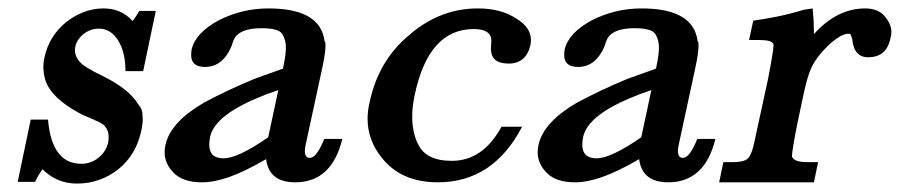

<svg xmlns="http://www.w3.org/2000/svg" viewBox="-20 -433 2137 456"><path d="M53 -149H94Q103 -44 173 -44Q196 -44 214 -58.5Q232 -73 237 -95Q238 -102 238 -108Q238 -123 230 -132Q225 -140 204 -148H205Q194 -153 185 -156.5Q176 -160 169 -164Q102 -200 88 -242Q83 -258 83 -274Q83 -286 86 -298Q91 -322 104 -343Q117 -364 136 -379.5Q155 -395 178 -404Q201 -413 226 -413Q268 -413 295 -383Q299 -388 302.5 -393.5Q306 -399 311 -407H350L320 -264H278Q278 -309 260.5 -337Q243 -365 215 -365Q195 -365 179 -352.5Q163 -340 159 -323Q158 -318 158 -313Q158 -299 169.5 -286Q181 -273 223 -253Q288 -221 309 -184L308 -186Q317 -175 318 -165Q319 -155 319 -151Q319 -138 315 -120Q309 -93 295.5 -70.5Q282 -48 261.5 -31.5Q241 -15 216 -6Q191 3 163 3Q115 3 81 -31Q77 -26 72 -17.5Q67 -9 63 -1H22Z M793 -103Q768 0 681 0Q619 0 612 -55Q562 -26 525.5 -13Q489 0 460 0Q415 0 393 -22Q371 -44 371 -71Q371 -80 373 -89Q385 -143 464 -189Q490 -203 520.5 -217.5Q551 -232 585 -246L652 -270L654 -280Q659 -304 659 -321Q659 -338 650.5 -352Q642 -366 601 -366Q547 -366 535 -338Q534 -335 532.5 -331.5Q531 -328 531 -326Q510 -274 467 -274Q434 -274 434 -302Q434 -308 435 -315Q444 -355 500 -385Q555 -413 618 -413Q742 -413 751 -334L752 -335Q753 -331 753 -324Q753 -318 751.5 -305.5Q750 -293 745 -270L707 -94Q704 -82 704 -75Q704 -58 716 -58Q732 -58 750 -103ZM607 -207H608Q491 -162 479 -108Q477 -98 477 -89Q477 -57 511 -57Q545 -57 617 -107L641 -219Z M1220 -132Q1151 0 1020 0Q933 0 887 -58Q853 -100 853 -151Q853 -170 858 -191Q879 -289 951 -349Q1024 -413 1115 -413Q1170 -413 1206 -389Q1241 -368 1241 -338Q1241 -332 1240 -327Q1230 -282 1188 -282Q1146 -282 1146 -317Q1146 -320 1146 -322L1147 -336Q1147 -364 1105 -364Q998 -364 965 -208Q959 -180 959 -156Q959 -119 973 -90V-91Q991 -51 1053 -51Q1127 -51 1171 -132Z M1679 -103Q1654 0 1567 0Q1505 0 1498 -55Q1448 -26 1411.5 -13Q1375 0 1346 0Q1301 0 1279 -22Q1257 -44 1257 -71Q1257 -80 1259 -89Q1271 -143 1350 -189Q1376 -203 1406.5 -217.5Q1437 -232 1471 -246L1538 -270L1540 -280Q1545 -304 1545 -321Q1545 -338 1536.5 -352Q1528 -366 1487 -366Q1433 -366 1421 -338Q1420 -335 1418.5 -331.5Q1417 -328 1417 -326Q1396 -274 1353 -274Q1320 -274 1320 -302Q1320 -308 1321 -315Q1330 -355 1386 -385Q1441 -413 1504 -413Q1628 -413 1637 -334L1638 -335Q1639 -331 1639 -324Q1639 -318 1637.5 -305.5Q1636 -293 1631 -270L1593 -94Q1590 -82 1590 -75Q1590 -58 1602 -58Q1618 -58 1636 -103ZM1493 -207H1494Q1377 -162 1365 -108Q1363 -98 1363 -89Q1363 -57 1397 -57Q1431 -57 1503 -107L1527 -219Z M1910 -413Q1913 -384 1913 -362Q1913 -357 1913 -352Q1968 -413 2035 -413Q2065 -413 2081 -394.5Q2097 -376 2097 -357Q2097 -350 2095 -343Q2086 -297 2042 -297Q2008 -297 2004 -340Q2002 -346 2001 -349.5Q2000 -353 1995 -353Q1978 -353 1948 -326Q1919 -298 1907 -272Q1903 -264 1898 -247.5Q1893 -231 1888 -207L1874 -141Q1861 -75 1861 -63Q1861 -62 1861 -61Q1866 -48 1896 -48H1923L1913 0H1688L1698 -48H1722Q1747 -48 1756 -56.5Q1765 -65 1771 -93L1804 -245Q1817 -312 1817 -325Q1817 -327 1817 -328Q1814 -338 1783 -338H1759L1769 -384Q1792 -387 1822.5 -393Q1853 -399 1890 -410Z"/></svg>

Font: New Athena Unicode
Style: Bold Italic
Weight: 700
Designer: J. Rusten 1997; rev. by R. Hancock 2001, 2002, rev. by D. Mastronarde 2002-2021
Foundry: Society for Classical Studies (formerly American Philological Association)
Version: Version 5.008